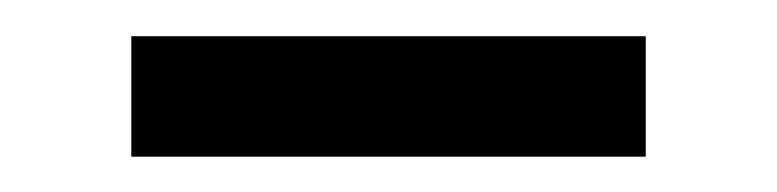

<svg xmlns="http://www.w3.org/2000/svg" viewBox="-20 -660 429 106"><path d="M52.5 -573.5V-640H336.5V-573.5Z"/></svg>

Font: Anek Telugu Medium Medium
Style: Regular
Weight: 500
Version: Version 1.003